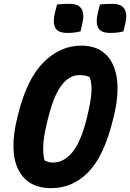

<svg xmlns="http://www.w3.org/2000/svg" viewBox="-20 -957 676 997"><path d="M402 -720Q483 -720 530 -674Q577 -628 587.5 -544Q598 -460 569 -345L565 -329Q519 -145 438 -62.5Q357 20 246 20Q123 20 75 -76.5Q27 -173 70 -347L74 -363Q120 -548 206.5 -634Q293 -720 402 -720ZM222 -311Q206 -244 204.5 -197.5Q203 -151 212 -123Q224 -118 233 -115.5Q242 -113 255 -113Q314 -113 359 -170.5Q404 -228 434 -357L437 -370Q453 -439 455 -482Q457 -525 446 -556Q427 -567 392 -567Q338 -567 296.5 -510Q255 -453 225 -324ZM276 -934Q293 -936 310.5 -936.5Q328 -937 341 -937Q388 -937 403.5 -910.5Q419 -884 408 -836L398 -794Q382 -790 366 -788Q350 -786 330 -786Q280 -786 266.5 -813.5Q253 -841 265 -890ZM499 -934Q516 -936 533.5 -936.5Q551 -937 564 -937Q611 -937 626.5 -910.5Q642 -884 631 -836L621 -794Q605 -790 589 -788Q573 -786 553 -786Q503 -786 489.5 -813.5Q476 -841 488 -890Z"/></svg>

Font: Recursive Mn Csl St XBd
Style: Italic
Weight: 800
Italic angle: -15°
Monospace: yes
Version: Version 1.079;hotconv 1.0.112;makeotfexe 2.5.65598; ttfautoh